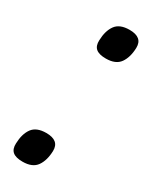

<svg xmlns="http://www.w3.org/2000/svg" viewBox="-151 -582 497 626"><g transform="rotate(30 97.5 -269.5)"><path d="M5 -37Q6 -73 21.5 -94.5Q37 -116 74 -116Q123 -116 122 -76Q121 -40 105.5 -18Q90 4 53 4Q27 4 15.5 -6Q4 -16 5 -37ZM72 -464Q73 -500 88.5 -521.5Q104 -543 141 -543Q190 -543 189 -503Q188 -467 172.5 -445Q157 -423 120 -423Q94 -423 82.5 -433Q71 -443 72 -464Z"/></g></svg>

Font: Georama Medium
Style: Italic
Weight: 500
Italic angle: -9°
Designer: Jean-Baptiste Levee
Foundry: Production Type
Version: Version 1.000